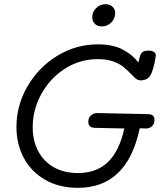

<svg xmlns="http://www.w3.org/2000/svg" viewBox="-20 -903 781 922"><path d="M137 -292Q137 -228 163 -178Q189 -128 238 -100Q287 -72 354 -72Q445 -72 499.5 -126Q554 -180 577 -286L436 -289Q404 -290 404 -318Q404 -338 417 -349Q430 -360 447 -360L688 -355Q722 -355 722 -328Q722 -309 710.5 -297.5Q699 -286 680 -286L651 -287Q591 -1 354 -1Q264 -1 197 -39.5Q130 -78 94.5 -144.5Q59 -211 59 -293Q59 -397 112 -488.5Q165 -580 255 -635Q345 -690 450 -690Q522 -690 569.5 -665Q617 -640 644 -603L652 -632Q656 -648 666 -654Q676 -660 695 -660Q711 -660 720.5 -652.5Q730 -645 728 -633Q717 -564 701 -539Q693 -527 681 -522Q669 -517 657 -517Q646 -517 638 -521.5Q630 -526 618 -539Q593 -565 573.5 -581Q554 -597 523.5 -608Q493 -619 450 -619Q363 -619 291.5 -573Q220 -527 178.5 -451.5Q137 -376 137 -292ZM423 -821Q423 -846 442 -864.5Q461 -883 487 -883Q507 -883 520 -871Q533 -859 533 -840Q533 -814 514 -795Q495 -776 469 -776Q448 -776 435.5 -788.5Q423 -801 423 -821Z"/></svg>

Font: Mali
Style: Italic
Weight: 400
Italic angle: -10°
Version: Version 1.000; ttfautohint (v1.6)